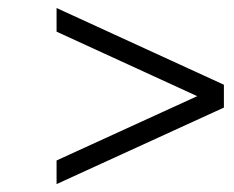

<svg xmlns="http://www.w3.org/2000/svg" viewBox="-20 -551 590 484"><path d="M122.6 -86.9V-146.5L477.1 -308.6L122.6 -471.2V-530.8L544.4 -337.4V-279.8Z"/></svg>

Font: Elstob
Style: Bold Italic
Weight: 700
Italic angle: -20°
Designer: Peter S. Baker
Version: Version 1.015